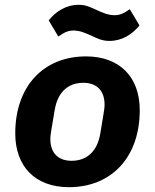

<svg xmlns="http://www.w3.org/2000/svg" viewBox="-20 -761 640 793"><path d="M264.9 12.1C437.9 12.1 557.2 -109 557.2 -306.1C557.2 -442.1 475.1 -528.1 334.9 -528.1C161.9 -528.1 43 -407 43 -209.9C43 -73.9 125 12.1 264.9 12.1ZM181.1 -676.8 220.9 -610.1C245 -627.1 261 -634.9 284.1 -634.9C310 -634.9 332 -625 359 -612.9C382.1 -601.9 402 -592 431.8 -592C485.1 -592 527 -620 556.1 -655.9L516 -723C491.8 -706 475.9 -698.2 453.1 -698.2C426.8 -698.2 404.8 -708.1 377.8 -720.2C355.1 -730.8 334.9 -741.1 305 -741.1C252.1 -741.1 209.9 -713.1 181.1 -676.8ZM187.9 -187.9C187.9 -199.9 191.1 -217 192.8 -229L206 -307.2C218 -378.9 259.9 -419 323.9 -419C377.8 -419 411.9 -388.8 411.9 -328.1C411.9 -316.1 409.1 -299 407 -286.9L394.2 -209.2C382.1 -137.1 339.8 -96.9 275.9 -96.9C221.9 -96.9 187.9 -127.1 187.9 -187.9Z"/></svg>

Font: Margiela Mono Italic Bold It
Style: Regular
Weight: 700
Designer: Mike Abbink, Paul van der Laan, Pieter van Rosmalen
Foundry: Bold Monday
Version: Version 2.003 2021